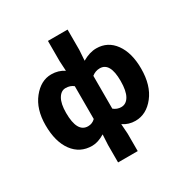

<svg xmlns="http://www.w3.org/2000/svg" viewBox="-196 -864 1172 1211"><g transform="rotate(-30 389.5 -258.5)"><path d="M318 184V57L322 -18Q273 12 230 12Q142 12 90.5 -57.5Q39 -127 39 -248Q39 -364 96.5 -436Q154 -508 230 -508Q282 -508 322 -481L318 -553V-701H461V-553L456 -477Q509 -508 558 -508Q641 -508 690.5 -439.5Q740 -371 740 -256Q740 -134 682.5 -61Q625 12 545 12Q496 12 456 -15L461 57V184ZM269 -108Q300 -108 322 -130V-369Q299 -388 265 -388Q232 -388 211 -352.5Q190 -317 190 -250Q190 -108 269 -108ZM511 -108Q547 -108 568 -144.5Q589 -181 589 -254Q589 -388 514 -388Q482 -388 456 -367V-128Q480 -108 511 -108Z"/></g></svg>

Font: Toshiba Sans
Style: Bold
Weight: 700
Designer: Paul D. Hunt
Foundry: Toshiba Corporation
Version: Version 2.020;PS 2.0;hotconv 1.0.86;makeotf.lib2.5.63406